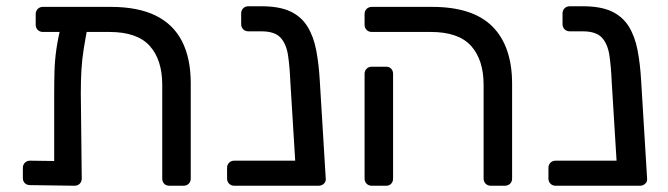

<svg xmlns="http://www.w3.org/2000/svg" viewBox="-20 -593 2133 613"><path d="M117 -491Q107 -491 100.5 -497.5Q94 -504 94 -514V-548Q94 -558 100.5 -564.5Q107 -571 117 -571H334Q420 -571 476.5 -543.5Q533 -516 561 -461.5Q589 -407 589 -327V-23Q589 -13 582.5 -6.5Q576 0 566 0H521Q510 0 504 -6.5Q498 -13 498 -23V-322Q498 -402 458 -446.5Q418 -491 329 -491ZM207 -540H232Q247 -540 254.5 -532.5Q262 -525 261 -514Q253 -472 247.5 -438Q242 -404 240 -370.5Q238 -337 238 -295L241 -23Q241 -13 234.5 -6.5Q228 0 218 0L76 -2Q66 -2 59.5 -8Q53 -14 53 -25V-57Q53 -67 59.5 -73.5Q66 -80 76 -80L153 -79V-291Q153 -332 154 -366.5Q155 -401 160 -436Q165 -471 176 -515Q179 -526 185.5 -533Q192 -540 207 -540Z M728 0Q718 0 711.5 -6.5Q705 -13 705 -23V-57Q705 -67 711.5 -73.5Q718 -80 728 -80H1010V-19Q1010 -9 1003.5 -4.5Q997 0 987 0ZM949 0Q939 0 933.5 -6.5Q928 -13 926 -23L907 -332Q905 -381 899.5 -417Q894 -453 875.5 -473Q857 -493 814 -493H773Q763 -493 756.5 -499.5Q750 -506 750 -516V-550Q750 -560 756.5 -566.5Q763 -573 773 -573H815Q872 -573 907 -556.5Q942 -540 961.5 -508.5Q981 -477 989.5 -433Q998 -389 1001 -335L1020 -23Q1021 -13 1014 -6.5Q1007 0 997 0Z M1547 0Q1537 0 1530.5 -6.5Q1524 -13 1524 -23V-322Q1524 -402 1484 -446.5Q1444 -491 1355 -491H1167Q1157 -491 1150.5 -497.5Q1144 -504 1144 -514V-548Q1144 -558 1150.5 -564.5Q1157 -571 1167 -571H1360Q1490 -571 1552.5 -508Q1615 -445 1615 -325V-23Q1615 -13 1608.5 -6.5Q1602 0 1592 0ZM1167 0Q1157 0 1150.5 -6.5Q1144 -13 1144 -23V-357Q1144 -367 1150.5 -373.5Q1157 -380 1167 -380H1213Q1223 -380 1229 -373.5Q1235 -367 1235 -357V-23Q1235 -13 1229 -6.5Q1223 0 1213 0Z M1754 0Q1744 0 1737.5 -6.5Q1731 -13 1731 -23V-57Q1731 -67 1737.5 -73.5Q1744 -80 1754 -80H2036V-19Q2036 -9 2029.5 -4.5Q2023 0 2013 0ZM1975 0Q1965 0 1959.5 -6.5Q1954 -13 1952 -23L1933 -332Q1931 -381 1925.5 -417Q1920 -453 1901.5 -473Q1883 -493 1840 -493H1799Q1789 -493 1782.5 -499.5Q1776 -506 1776 -516V-550Q1776 -560 1782.5 -566.5Q1789 -573 1799 -573H1841Q1898 -573 1933 -556.5Q1968 -540 1987.5 -508.5Q2007 -477 2015.5 -433Q2024 -389 2027 -335L2046 -23Q2047 -13 2040 -6.5Q2033 0 2023 0Z"/></svg>

Font: Rubik Light
Style: Regular
Weight: 400
Version: Version 2.101